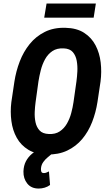

<svg xmlns="http://www.w3.org/2000/svg" viewBox="-20 -881 625 1107"><path d="M559.6 -410.6 542 -293Q532.7 -232.9 511.2 -177.5Q489.7 -122.1 454.1 -79.6Q418.5 -37.1 367.7 -12.9Q316.9 11.2 250 9.8Q186 8.3 143.3 -17.6Q100.6 -43.5 76.7 -86.4Q52.7 -129.4 45.7 -182.9Q38.6 -236.3 45.4 -292L63 -410.2Q72.3 -470.7 93.8 -526.6Q115.2 -582.5 151.1 -627Q187 -671.4 238.3 -697Q289.6 -722.7 357.4 -720.7Q422.4 -719.2 464.8 -691.9Q507.3 -664.6 530.8 -619.9Q554.2 -575.2 560.5 -520.8Q566.9 -466.3 559.6 -410.6ZM403.8 -292 420.9 -412.6Q424.3 -437.5 426 -469Q427.7 -500.5 422.4 -530.5Q417 -560.5 399.9 -580.6Q382.8 -600.6 347.2 -602.1Q308.1 -604 282 -586.4Q255.9 -568.8 239.7 -539.3Q223.6 -509.8 215.1 -476.1Q206.5 -442.4 201.7 -411.6L185.1 -291.5Q181.6 -266.1 180.2 -235.4Q178.7 -204.6 184.8 -176Q190.9 -147.5 208.3 -128.7Q225.6 -109.9 261.2 -108.4Q298.8 -106.4 324.2 -123.3Q349.6 -140.1 365.7 -168Q381.8 -195.8 390.6 -228.8Q399.4 -261.7 403.8 -292ZM218.3 -29.3 286.6 0Q272 12.2 256.6 24.7Q241.2 37.1 229.7 53Q218.3 68.8 216.3 89.4Q215.3 98.6 217.8 107.4Q220.2 116.2 231 116.7Q238.8 117.7 246.8 114.3Q254.9 110.8 262.2 107.4L268.6 185.5Q254.9 195.8 237.8 200.9Q220.7 206.1 203.1 206.1Q160.2 206.1 137.2 177.2Q114.3 148.4 115.2 107.9Q116.2 74.2 129.6 48.6Q143.1 22.9 166.5 3.9Q189.9 -15.1 218.3 -29.3ZM532.7 -860.8 520 -779.3H234.9L248.5 -860.8Z"/></svg>

Font: Roboto Condensed
Style: Bold Italic
Weight: 700
Italic angle: -12°
Designer: Christian Robertson
Foundry: Google
Version: Version 3.0